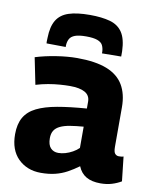

<svg xmlns="http://www.w3.org/2000/svg" viewBox="-86 -831 731 907"><g transform="rotate(10 279.5 -377.5)"><path d="M21 -149Q21 -198 39.5 -230Q58 -262 96.5 -281Q135 -300 194 -310.5Q253 -321 334 -327V-360Q334 -390 309 -404Q284 -418 237 -418Q216 -418 189 -416Q162 -414 133.5 -409Q105 -404 75 -395L49 -523Q94 -537 148 -545.5Q202 -554 248 -554Q336 -554 390.5 -532.5Q445 -511 470.5 -468Q496 -425 496 -362V-172Q496 -147 503.5 -139Q511 -131 521 -131Q526 -131 532.5 -131.5Q539 -132 544 -134L557 -17Q537 -5 512.5 2.5Q488 10 458 10Q416 10 389.5 -5.5Q363 -21 350 -53Q324 -34 297.5 -19.5Q271 -5 240.5 2.5Q210 10 172 10Q138 10 110.5 -1Q83 -12 62.5 -32.5Q42 -53 31.5 -82Q21 -111 21 -149ZM186 -159Q186 -127 200 -112Q214 -97 237 -97Q253 -97 270.5 -102Q288 -107 305 -116.5Q322 -126 334 -138V-240Q297 -237 269.5 -232.5Q242 -228 223 -219Q204 -210 195 -195.5Q186 -181 186 -159ZM272 -765Q329 -765 368.5 -754Q408 -743 428.5 -712Q449 -681 451 -623Q451 -617 451 -610.5Q451 -604 451 -597L359 -596Q359 -598 359 -600.5Q359 -603 359 -605Q358 -622 351.5 -635Q345 -648 326 -655Q307 -662 272 -662Q237 -662 218.5 -655Q200 -648 193 -635Q186 -622 185 -605Q185 -603 185 -600.5Q185 -598 185 -596L93 -597Q92 -604 92.5 -611Q93 -618 93 -624Q94 -677 112.5 -708Q131 -739 170 -752Q209 -765 272 -765Z"/></g></svg>

Font: Georama ExtraCondensed Thin
Style: Bold
Weight: 700
Version: Version 1.001